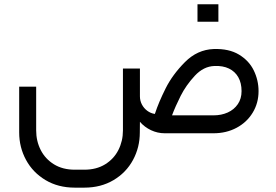

<svg xmlns="http://www.w3.org/2000/svg" viewBox="-20 -615 1275 886"><path d="M1173.1 -194.4Q1173.1 -244.8 1151 -290.1Q1129 -335.3 1082.6 -363.2Q1036.2 -391 966.5 -388.8Q890.6 -386 833.3 -328.3Q775.9 -270.5 744.1 -206.7Q712.3 -142.9 695.6 -92.1Q695.4 -90.6 694.5 -89.2Q675.5 -92 659.7 -103.7Q644 -115.3 634.8 -132.8Q625.7 -150.3 625.7 -170.4V-298.8H547.3V-13.1Q547.3 35.8 526.4 77.1Q505.4 118.4 465.1 143.3Q424.8 168.1 369 168.1H325.2Q269.4 168.1 229.1 143.3Q188.8 118.4 167.8 77.1Q146.9 35.8 146.9 -13.1V-215H68.5V-3.8Q68.5 64.7 100.1 122.9Q131.6 181.1 190 216Q248.3 250.9 325.2 250.9H369Q445.6 250.9 504 216.1Q562.3 181.4 593.8 123.1Q625.2 64.8 625.2 -3.3L625.7 -52.9Q646.7 -28.5 676.9 -14.2Q707 0 740.4 0H965Q1024.2 0 1071.5 -25.2Q1118.8 -50.4 1145.9 -94.8Q1173.1 -139.2 1173.1 -194.4ZM969.5 -310.5Q1008.5 -312.2 1036.5 -298.7Q1064.4 -285.3 1079.6 -258.7Q1094.7 -232.1 1094.7 -194.4Q1094.7 -159.7 1077.5 -134.5Q1060.3 -109.2 1030.9 -95.9Q1001.5 -82.7 965 -82.7H773.8Q789.1 -123.7 813.7 -172.7Q838.4 -221.6 878.8 -265.2Q919.3 -308.8 969.5 -310.5ZM987.8 -514.8Q987.8 -539.2 987.8 -555.3Q987.8 -571.4 987.8 -595.3Q965.3 -595.3 951.3 -595.3Q937.2 -595.3 922.1 -595.3Q910.1 -595.3 891.3 -595.3Q891.3 -571.4 891.3 -555.3Q891.3 -539.2 891.3 -514.8Q891.3 -514.8 909.2 -514.8Q927.1 -514.8 956.5 -514.8Q956.5 -514.8 987.8 -514.8Z"/></svg>

Font: Arad-FD-VF Thin
Style: Regular
Weight: 100
Designer: Mohammad Darvishi
Version: Version 1.010;September 21, 2024;FontCreator 15.0.0.2992 64-